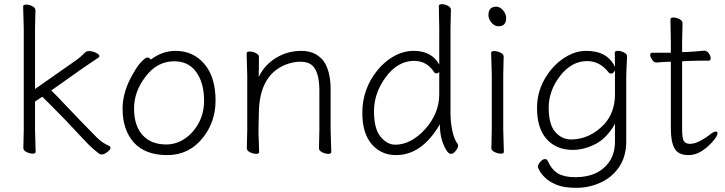

<svg xmlns="http://www.w3.org/2000/svg" viewBox="-20 -728 3478 921"><path d="M451 6Q422 -17 403 -36.5Q384 -56 355.5 -86.5Q327 -117 296 -150Q224 -224 183 -264L148 -241V-106L151 0Q151 9 137 9Q123 9 107.5 1.5Q92 -6 92 -18L94 -106V-590L91 -697Q91 -706 105.5 -706Q120 -706 135 -698.5Q150 -691 150 -679L148 -590V-301L345 -439Q364 -452 389 -477Q395 -483 409 -483Q423 -483 440 -475Q457 -467 457 -458Q457 -454 444 -446Q397 -415 380 -403L226 -294Q255 -266 294 -224Q380 -133 446 -67Q471 -42 504 -28Q510 -25 510 -17.5Q510 -10 494.5 1.5Q479 13 469 13Q459 13 451 6Z M953 -67Q887 16 782 16Q677 16 622.5 -44Q568 -104 568 -207Q568 -289 618 -374Q638 -410 657.5 -431Q677 -452 687.5 -452Q698 -452 703 -442Q759 -484 822 -484Q907 -484 960.5 -421Q1014 -358 1014 -245Q1014 -144 953 -67ZM777 -35Q826 -35 867.5 -63.5Q909 -92 934 -139.5Q959 -187 959 -245Q959 -329 922 -381.5Q885 -434 816 -434Q733 -434 678 -360Q623 -289 623 -207Q623 -125 664 -80Q705 -35 777 -35Z M1223 1Q1223 10 1209 10Q1195 10 1179.5 2.5Q1164 -5 1164 -17L1166 -105V-365L1163 -472Q1163 -481 1177.5 -481Q1192 -481 1207 -473.5Q1222 -466 1222 -456V-428Q1222 -411 1221.5 -392Q1221 -373 1221 -359Q1259 -437 1344 -470Q1383 -484 1425.5 -484Q1468 -484 1497 -466.5Q1526 -449 1541 -421Q1566 -374 1566 -298V-105L1569 1Q1569 10 1555 10Q1541 10 1525.5 2.5Q1510 -5 1510 -17L1512 -105V-294Q1512 -382 1478 -414Q1458 -432 1421.5 -432Q1385 -432 1348 -417Q1228 -368 1222 -198Q1221 -149 1220 -105V-91Q1220 -91 1223 1Z M1880 16Q1808 16 1763 -36.5Q1718 -89 1718 -186Q1718 -304 1793 -394Q1828 -436 1872.5 -460Q1917 -484 1965 -484Q2051 -484 2087 -418V-593L2085 -699Q2085 -708 2099 -708Q2113 -708 2128 -700.5Q2143 -693 2143 -681L2141 -592V-185Q2141 -141 2150 -99.5Q2159 -58 2175 -38Q2177 -36 2177 -27.5Q2177 -19 2166 -4.5Q2155 10 2143 10Q2131 10 2119 -11Q2090 -62 2090 -128V-132Q2004 16 1880 16ZM2018 -107Q2087 -183 2087 -276V-384Q2082 -376 2074 -376Q2066 -376 2063 -381Q2028 -436 1966 -436Q1887 -436 1829 -356Q1774 -280 1774 -195Q1774 -110 1805.5 -72Q1837 -34 1876 -34Q1915 -34 1951 -53.5Q1987 -73 2018 -107Z M2397 1Q2397 9 2383 9Q2369 9 2353 1.5Q2337 -6 2337 -17L2339 -105V-368L2336 -475Q2336 -483 2350.5 -483Q2365 -483 2380.5 -475.5Q2396 -468 2396 -457L2394 -368V-105ZM2371 -602Q2352 -602 2337.5 -619.5Q2323 -637 2323 -655Q2323 -696 2361 -696Q2378 -696 2393 -678.5Q2408 -661 2408 -641Q2408 -602 2371 -602Z M2740 122Q2852 122 2904 46Q2930 7 2930 -51V-134Q2890 -64 2835.5 -36.5Q2781 -9 2727 -9Q2649 -9 2602.5 -60.5Q2556 -112 2556 -211Q2556 -314 2627 -398Q2660 -437 2703.5 -460.5Q2747 -484 2792 -484Q2894 -484 2930 -407L2929 -475Q2929 -484 2943.5 -484Q2958 -484 2973 -476.5Q2988 -469 2988 -458V-457Q2984 -381 2984 -358V-50Q2984 22 2950.5 72Q2917 122 2861.5 147.5Q2806 173 2745.5 173Q2685 173 2650 158.5Q2615 144 2595.5 125Q2576 106 2568 90.5Q2560 75 2560 74Q2560 61 2572 48Q2584 35 2594 35Q2604 35 2608 45Q2627 87 2657.5 104.5Q2688 122 2740 122ZM2880 -134Q2928 -188 2930 -270Q2930 -302 2930 -340V-390Q2921 -375 2912.5 -375Q2904 -375 2900 -380Q2858 -435 2796 -435Q2722 -435 2666 -363Q2612 -292 2612 -211.5Q2612 -131 2643.5 -95Q2675 -59 2719.5 -59Q2764 -59 2805 -78Q2846 -97 2880 -134Z M3378 -28Q3331 16 3282.5 16Q3234 16 3216 -15.5Q3198 -47 3198 -110V-432H3194Q3172 -431 3151 -430L3130 -428Q3117 -428 3108 -441.5Q3099 -455 3099 -465Q3099 -475 3109 -475H3198V-528L3196 -635Q3196 -644 3210 -644Q3224 -644 3239 -636.5Q3254 -629 3254 -617L3252 -528V-478L3282 -479Q3318 -481 3358 -485H3359Q3371 -485 3380 -472.5Q3389 -460 3389 -448.5Q3389 -437 3379 -437H3341Q3313 -437 3293 -436L3252 -434V-108Q3252 -66 3260 -52Q3268 -38 3290 -38Q3330 -38 3394 -89Q3406 -97 3414 -97Q3422 -97 3422 -88.5Q3422 -80 3410 -63Q3398 -46 3378 -28Z"/></svg>

Font: LXGW WenKai TC Light
Style: Regular
Weight: 300
Designer: LXGW / Fontworks Inc.
Foundry: LXGW / Fontworks Inc.
Version: Version 1.330